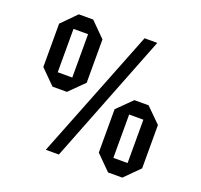

<svg xmlns="http://www.w3.org/2000/svg" viewBox="-133 -928 1129 1078"><g transform="rotate(20 432.0 -389.0)"><path d="M790 -87 703 0H618L531 -87V-346L618 -432H703L790 -346ZM629 -778 324 0H246L553 -778ZM333 -432 246 -346H160L74 -432V-691L160 -778H246L333 -691ZM703 -87V-346H618V-87ZM247 -432V-691H160V-432Z"/></g></svg>

Font: Iceberg
Style: Regular
Weight: 400
Designer: Victor Kharyk
Foundry: Cyreal (www.cyreal.org)
Version: Version 1.002